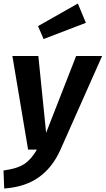

<svg xmlns="http://www.w3.org/2000/svg" viewBox="-35 -847 598 1087"><path d="M405.8 -827.1 451.2 -717.8 211.9 -626 180.2 -699.2ZM543 -529.8 306.2 2.9Q261.2 102.5 183.8 157.2Q106.4 211.9 -11.2 220.2L-15.1 118.2Q62 107.9 102.1 81.8Q142.1 55.7 173.8 0H124L35.2 -529.8H182.1L226.1 -95.2L396 -529.8Z"/></svg>

Font: FiraGO SemiBold
Style: Italic
Weight: 600
Italic angle: -8°
Designer: bBox Type GmbH
Foundry: bBox Type GmbH
Version: Version 1.001;PS 001.001;hotconv 1.0.88;makeotf.lib2.5.64775